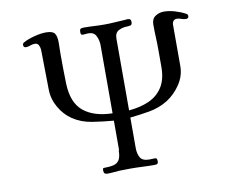

<svg xmlns="http://www.w3.org/2000/svg" viewBox="-80 -843 1160 951"><g transform="rotate(-10 500.0 -368.0)"><path d="M916 -697Q916 -684 903 -684Q891 -684 879.5 -688.5Q868 -693 857 -693Q846 -693 840 -685.5Q834 -678 834 -667V-459Q834 -410 805.5 -367.5Q777 -325 736 -299Q693 -273 644 -264.5Q595 -256 546 -251V-98Q546 -68 557.5 -49Q569 -30 603 -30Q610 -30 617 -30.5Q624 -31 631 -31Q638 -31 640 -26Q642 -21 642 -15Q642 -5 638 -2Q634 1 624 1Q593 1 562.5 -0.5Q532 -2 502 -2Q488 -2 474 -1.5Q460 -1 446 -1Q431 0 416 1.5Q401 3 386 3Q368 3 368 -14Q368 -18 368 -22Q368 -26 372 -28Q402 -28 421.5 -32.5Q441 -37 451 -52.5Q461 -68 461 -101H463V-250Q413 -254 357.5 -262.5Q302 -271 260 -299Q221 -325 196.5 -368.5Q172 -412 172 -459L169 -659Q168 -671 162.5 -682Q157 -693 143 -693Q131 -693 120 -688.5Q109 -684 98 -684Q85 -684 85 -697Q85 -706 94 -710Q116 -722 149 -730.5Q182 -739 207 -739Q241 -739 251 -724.5Q261 -710 261 -679L260 -617Q260 -580 260.5 -544Q261 -508 262 -472Q265 -375 317.5 -332Q370 -289 463 -287V-633Q462 -657 451.5 -677.5Q441 -698 413 -698Q406 -698 399.5 -697Q393 -696 387 -696Q379 -696 377 -700Q375 -704 375 -711Q375 -723 379.5 -726.5Q384 -730 396 -730Q422 -730 448 -728.5Q474 -727 500 -727Q526 -727 552 -729Q578 -731 604 -732Q608 -733 612 -733Q616 -733 620 -733Q634 -733 634 -717Q634 -704 627.5 -701Q621 -698 610 -698Q585 -698 565.5 -687.5Q546 -677 546 -648V-287Q604 -292 647.5 -311.5Q691 -331 716 -370Q741 -409 741 -472V-556Q741 -588 739.5 -620.5Q738 -653 738 -685Q738 -713 757 -726Q776 -739 801 -739Q826 -739 855 -730.5Q884 -722 906 -710Q916 -706 916 -697Z"/></g></svg>

Font: Kaisei Opti
Style: Regular
Weight: 400
Designer: Font-Kai, 金井和夫
Foundry: KAZUO KANAI
Version: Version 5.003